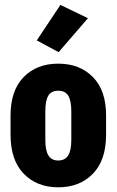

<svg xmlns="http://www.w3.org/2000/svg" viewBox="-20 -759 480 790"><path d="M23.4 -204.6Q23.4 -100.1 77.6 -44.2Q131.8 11.7 219.7 11.7Q308.1 11.7 362.3 -44.2Q416.5 -100.1 416.5 -204.6V-284.2Q416.5 -386.7 362.3 -441.9Q308.1 -497.1 219.7 -497.1Q131.3 -497.1 77.4 -441.9Q23.4 -386.7 23.4 -284.2ZM166.5 -300.3Q166.5 -344.7 178.7 -365.2Q190.9 -385.7 219.7 -385.7Q248 -385.7 260.7 -365.5Q273.4 -345.2 273.4 -300.3V-183.6Q273.4 -139.6 260.3 -119.1Q247.1 -98.6 219.7 -98.6Q192.4 -98.6 179.4 -119.1Q166.5 -139.6 166.5 -183.6ZM131.3 -592.8 221.2 -544.4 341.8 -684.1 228.5 -738.8Z"/></svg>

Font: Roboto Flex
Style: wght 700 wdth 25 opsz 34 GRAD 0.00 slnt 0.00 XTRA 468 XOPQ 96 YOPQ 79 YTLC 514 YTUC 712 YTAS 750 YTDE -203.00 YTFI 738
Weight: 700
Width: 1
Designer: Berlow after Robertson
Foundry: Google
Version: Version 3.100